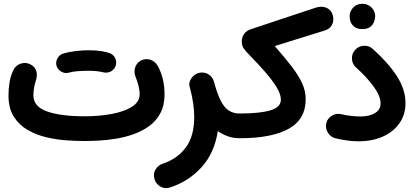

<svg xmlns="http://www.w3.org/2000/svg" viewBox="-20 -681 2168 1005"><path d="M24.4 -182.1Q24.4 -215.3 30 -250.5Q35.6 -285.6 50.8 -315.4Q62.5 -339.4 88.4 -347.9Q114.3 -356.4 138.2 -344.7Q162.1 -333 169.7 -310.1Q177.2 -287.1 167 -256.8Q162.1 -243.2 158.4 -221.9Q154.8 -200.7 154.8 -182.1Q154.8 -123 226.3 -97.7Q297.9 -72.3 422.9 -72.3Q502 -72.3 567.4 -85Q632.8 -97.7 671.9 -123Q710.9 -148.4 710.9 -187Q710.9 -210 703.6 -236.6Q696.3 -263.2 691.4 -273.9Q680.2 -300.8 686.5 -325Q692.9 -349.1 715.3 -362.8Q738.3 -376 764.4 -368.9Q790.5 -361.8 804.2 -338.4Q841.3 -273.4 841.3 -187Q841.3 -129.4 819.3 -88.4Q797.4 -47.4 760.5 -20.8Q723.6 5.9 678.5 21.7Q633.3 37.6 586.2 45.2Q539.1 52.7 496.6 54.9Q454.1 57.1 422.9 57.1Q381.8 57.1 329.6 53.7Q277.3 50.3 223.9 37.8Q170.4 25.4 125.2 -0.5Q80.1 -26.4 52.2 -70.3Q24.4 -114.3 24.4 -182.1ZM275.9 -336.4Q270.5 -356.4 280.5 -375.2Q290.5 -394 311.5 -400.9Q338.9 -409.2 375 -413.6Q411.1 -418 446.3 -418Q481.9 -418 511 -413.3Q540 -408.7 560.1 -400.4Q581.1 -388.7 586.7 -366Q592.3 -343.3 579.1 -324.2Q568.4 -309.1 553.2 -304Q538.1 -298.8 521.5 -302.2Q489.3 -310.5 446.3 -310.5Q413.1 -310.5 385.5 -308.3Q357.9 -306.2 340.8 -300.8Q320.3 -294.9 301.3 -305.7Q282.2 -316.4 275.9 -336.4Z M974.1 -221.7Q964.8 -246.1 980.7 -269.8Q996.6 -293.5 1022.5 -299.8Q1034.2 -302.7 1046.4 -300.8Q1066.9 -297.9 1081.3 -284.2Q1095.7 -270.5 1100.1 -252.9Q1100.1 -252 1100.6 -251Q1123.5 -164.1 1153.1 -125.5Q1182.6 -86.9 1234.4 -86.9H1234.9Q1261.7 -86.9 1280.5 -67.9Q1299.3 -48.8 1299.3 -22Q1299.3 4.9 1280.5 23.7Q1261.7 42.5 1234.9 42.5H1234.4Q1202.1 42.5 1173.6 32.7Q1145 22.9 1120.1 5.4Q1102.5 119.6 1035.6 193.6Q968.8 267.6 871.6 299.8Q842.8 309.6 819.3 295.4Q795.9 281.2 789.1 257.8Q780.3 227.5 794.2 205.8Q808.1 184.1 829.6 176.8Q907.7 150.9 952.1 91.6Q996.6 32.2 996.6 -68.4Q996.6 -136.7 974.6 -220.2Z M1169.9 -22Q1169.9 -48.8 1189 -67.9Q1208 -86.9 1234.9 -86.9Q1339.8 -86.9 1395 -103.3Q1450.2 -119.6 1450.2 -159.2Q1450.2 -188 1427.5 -225.1Q1404.8 -262.2 1367.2 -305.2Q1329.6 -348.1 1284.7 -394Q1265.1 -414.1 1255.4 -428Q1245.6 -441.9 1245.6 -465.3Q1245.6 -486.8 1258.5 -504.2Q1271.5 -521.5 1293.9 -528.3L1631.8 -640.6Q1663.6 -650.9 1688.7 -640.4Q1713.9 -629.9 1721.7 -601.6Q1729.5 -572.3 1717.8 -550.8Q1706.1 -529.3 1680.2 -521.5L1418 -439.9Q1471.2 -379.4 1507.1 -332.5Q1543 -285.6 1561.5 -245.1Q1580.1 -204.6 1580.1 -162.1Q1580.1 -56.2 1491 -6.8Q1401.9 42.5 1234.9 42.5Q1208 42.5 1189 23.7Q1169.9 4.9 1169.9 -22Z M1687.5 -34.7Q1692.9 -60.1 1716.1 -74.7Q1739.3 -89.4 1765.1 -83.5Q1789.6 -77.6 1816.7 -74.5Q1843.8 -71.3 1864.7 -71.3Q1914.1 -71.3 1943.1 -89.4Q1972.2 -107.4 1972.2 -138.7Q1972.2 -178.7 1935.1 -229Q1897.9 -279.3 1843.8 -327.6Q1823.7 -345.2 1822.3 -372.6Q1820.8 -399.9 1838.4 -419.4Q1856 -439.5 1883.3 -441.4Q1910.6 -443.4 1930.7 -425.3Q2012.2 -352.5 2057.4 -282.5Q2102.5 -212.4 2102.5 -141.1Q2102.5 -81.5 2071.3 -36.4Q2040 8.8 1984.4 33.7Q1928.7 58.6 1856 58.6Q1802.2 58.6 1736.8 43Q1710.9 37.1 1696.5 13.9Q1682.1 -9.3 1687.5 -34.7ZM1810.1 -596.7Q1810.1 -621.6 1828.6 -641.4Q1847.2 -661.1 1876 -661.1Q1896.5 -661.1 1910.9 -652.3Q1925.3 -643.6 1933.6 -630.9Q1943.8 -613.3 1943.8 -596.2Q1943.8 -583 1938 -567.1Q1932.1 -551.3 1917.7 -540Q1903.3 -528.8 1876.5 -528.8Q1849.1 -528.8 1835 -540.5Q1820.8 -552.2 1814.9 -567.4Q1810.1 -580.6 1810.1 -596.7Z"/></svg>

Font: Mikhak-DS2-FD Bold
Style: Regular
Weight: 700
Designer: Amin Abedi
Version: Version 3.4